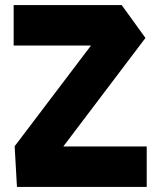

<svg xmlns="http://www.w3.org/2000/svg" viewBox="-20 -739 634 759"><path d="M34 -559V-719H461L444 -559ZM172 -83 38 -160V-161L461 -719L555 -589ZM47 0 38 -160H560V0Z"/></svg>

Font: Foldit
Style: Bold
Weight: 700
Version: Version 1.003